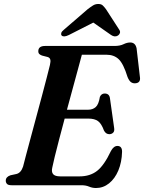

<svg xmlns="http://www.w3.org/2000/svg" viewBox="-20 -931 724 965"><path d="M389 0H38Q21 0 15 -6.8Q9 -13.5 9 -23Q9 -42 32.5 -50L62.5 -56.5Q85.5 -62 96 -94Q99.5 -109 109.5 -146.2Q119.5 -183.5 133 -234Q146.5 -284.5 161.5 -340Q176.5 -395.5 190.5 -448Q204.5 -500.5 215.2 -542Q226 -583.5 231 -604.5Q235.5 -623.5 232.5 -632.5Q229.5 -641.5 219.5 -644.5L192 -651.5Q184 -654 178.2 -659Q172.5 -664 172.5 -673.5Q172.5 -700 206.5 -700H555Q583 -700 600.8 -708.8Q618.5 -717.5 634.5 -717.5Q660.5 -717.5 666.5 -688L683 -546Q688.5 -515.5 662 -512.5Q648.5 -511 638.8 -517.8Q629 -524.5 621 -544Q600.5 -610.5 576.8 -633.2Q553 -656 514.5 -656H391.5Q385 -631 373 -587.5Q361 -544 346.5 -490Q332 -436 316.5 -379.5H423Q446 -379.5 461 -392.8Q476 -406 482 -444Q489.5 -461 506 -461Q529 -461 532.5 -438L553.5 -289.5Q556.5 -272.5 549.2 -264.8Q542 -257 530 -256.5Q512 -256.5 502.5 -275Q490 -309.5 472.8 -322.2Q455.5 -335 423.5 -335H305Q290 -279.5 277 -229.5Q264 -179.5 255 -142.8Q246 -106 243 -90Q237.5 -67.5 246.8 -56Q256 -44.5 283.5 -44.5H379.5Q432.5 -44.5 468 -72.2Q503.5 -100 537.5 -172Q551.5 -197.5 570 -197.5Q594 -197.5 593.5 -167.5Q592 -115.5 574.8 -74.2Q557.5 -33 528.2 -9.5Q499 14 462.5 14Q444 14 427.8 7Q411.5 0 389 0ZM326 -755Q300 -742.5 290 -752.5Q286 -756.5 287.8 -764.5Q289.5 -772.5 301 -781.5L421 -885Q436 -896.5 447.8 -903.8Q459.5 -911 474 -911Q488.5 -911 496.2 -903.8Q504 -896.5 512.5 -885L579.5 -781.5Q585.5 -772.5 582.5 -764.5Q579.5 -756.5 573 -752.5Q557 -742.5 538.5 -755L449 -817.5Z"/></svg>

Font: Fraunces 9pt S000 SemiBold
Style: Italic
Weight: 600
Italic angle: -16°
Version: Version 1.000; ttfautohint (v1.8.3)